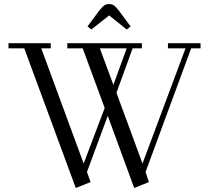

<svg xmlns="http://www.w3.org/2000/svg" viewBox="-20 -916 1066 950"><path d="M22 -676.8V-702.1H231V-676.8H184.1L394 -106.9L498 -381.8L389.2 -676.8H313V-702.1H682.1V-676.8H636.2L556.2 -457L685.1 -106.9L897.9 -676.8H811V-702.1H972.2V-676.8H925.8L700.2 -64.9L716.8 -15.1L644 14.2L513.2 -342.8L410.2 -64.9L428.2 -15.1L355 14.2L100.1 -676.8ZM413.1 -785.2 471.2 -863.8Q486.3 -882.8 495.8 -889.4Q505.4 -896 520 -896Q534.2 -896 543.5 -889.4Q552.7 -882.8 567.9 -863.8L626 -785.2L606.9 -770L520 -839.8L432.1 -770ZM474.1 -676.8 541 -496.1 606.9 -676.8Z"/></svg>

Font: Dehuti Alt
Style: Book
Weight: 400
Version: Version 1.2